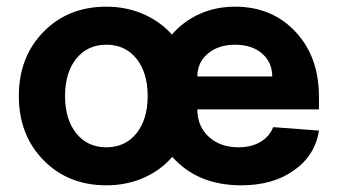

<svg xmlns="http://www.w3.org/2000/svg" viewBox="-20 -536 1006 572"><path d="M296.9 16.1Q183.1 16.1 109.6 -58.8Q36.1 -133.8 36.1 -250Q36.1 -366.2 109.6 -441.2Q183.1 -516.1 296.9 -516.1Q356 -516.1 406.2 -494.4Q456.5 -472.7 492.2 -433.1Q526.4 -472.7 574.7 -494.4Q623 -516.1 680.2 -516.1Q790.5 -516.1 860.4 -441.4Q930.2 -366.7 930.2 -248V-210H567.9Q567.9 -159.7 602.1 -128.4Q636.2 -97.2 690.9 -97.2Q728.5 -97.2 755.6 -113Q782.7 -128.9 793.9 -157.2L930.2 -147Q918.9 -73.2 856 -28.6Q793 16.1 699.2 16.1Q568.4 16.1 493.2 -68.8Q458.5 -28.3 407.7 -6.1Q356.9 16.1 296.9 16.1ZM207.3 -138.7Q240.7 -97.2 296.9 -97.2Q353 -97.2 386.5 -138.7Q419.9 -180.2 419.9 -250Q419.9 -319.8 386.5 -361.3Q353 -402.8 296.9 -402.8Q240.7 -402.8 207.3 -361.3Q173.8 -319.8 173.8 -250Q173.8 -180.2 207.3 -138.7ZM791 -308.1Q791 -350.6 760.5 -376.7Q730 -402.8 680.2 -402.8Q630.9 -402.8 599.4 -376.5Q567.9 -350.1 567.9 -308.1Z"/></svg>

Font: Uncut Sans
Style: Bold
Weight: 700
Designer: Kasper Nordkvist
Foundry: UNCUT.wtf
Version: Version 1.304;Glyphs 3.2 (3246)